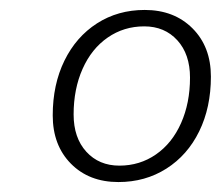

<svg xmlns="http://www.w3.org/2000/svg" viewBox="-20 -727 444 386"><path d="M86 -495Q86 -557 109.5 -605Q133 -653 175 -680Q217 -707 271 -707Q330 -707 367 -670Q404 -633 404 -573Q404 -511 380.5 -463Q357 -415 314.5 -388Q272 -361 218 -361Q159 -361 122.5 -398Q86 -435 86 -495ZM362 -571Q362 -618 336.5 -646Q311 -674 270 -674Q229 -674 196.5 -651.5Q164 -629 146 -588.5Q128 -548 128 -497Q128 -450 153.5 -422Q179 -394 220 -394Q261 -394 293.5 -416.5Q326 -439 344 -479.5Q362 -520 362 -571Z"/></svg>

Font: Sarabun ExtraLight
Style: Italic
Weight: 275
Italic angle: -10°
Designer: Suppakit Chalermlarp | Katatrad Co.,Ltd.
Foundry: Cadson Demak Co.,Ltd.
Version: Version 1.000; ttfautohint (v1.6)